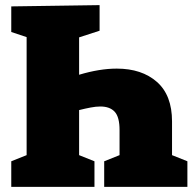

<svg xmlns="http://www.w3.org/2000/svg" viewBox="-20 -730 756 750"><path d="M349 -100V0H24V-100L84 -124V-585L24 -605V-705L369 -710V-610L289 -584V-438Q369 -462 436 -462Q534 -462 593 -410Q652 -358 652 -256V-124L712 -100V0H387V-100L447 -124V-222Q447 -273 428 -293.5Q409 -314 372 -314Q355 -314 334 -310Q313 -306 289 -300V-124Z"/></svg>

Font: Bitter Black
Style: Regular
Weight: 900
Designer: Sol Matas, and Bitter project Authors
Foundry: Sol Matas
Version: Version 2.001